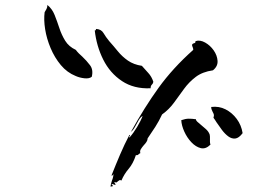

<svg xmlns="http://www.w3.org/2000/svg" viewBox="-20 -735 1040 770"><path d="M834 -453Q792 -447 765 -426.5Q738 -406 718 -378.5Q698 -351 678 -323.5Q658 -296 630 -276Q618 -250 603 -226.5Q588 -203 572 -180Q572 -173 567.5 -166Q563 -159 557 -153Q550 -145 545 -137Q540 -129 543 -121Q540 -120 537 -117Q535 -115 532.5 -113.5Q530 -112 525 -113Q514 -79 496 -58Q478 -37 467 -11Q462 -14 458.5 -12Q455 -10 453 -8Q450 -5 447.5 -3.5Q445 -2 441 -5Q437 -6 440 -1Q443 4 444 4Q442 8 437 5Q431 2 427 4Q428 5 429 6Q433 8 432 12Q425 12 424 15Q423 10 425 3Q427 -4 429 -11Q432 -18 433.5 -25Q435 -32 435 -37Q434 -36 433 -34Q431 -30 427 -31Q444 -74 461.5 -115Q479 -156 499 -194Q503 -194 501 -191Q497 -187 499 -183Q515 -201 530 -226Q545 -251 552 -270Q544 -266 536.5 -253.5Q529 -241 522 -227.5Q515 -214 505 -206Q559 -304 616 -383Q673 -462 755 -535Q755 -541 753 -545Q751 -549 750 -555Q752 -559 754 -560Q756 -561 759 -562Q761 -562 762.5 -563.5Q764 -565 764 -570Q782 -576 802.5 -564.5Q823 -553 837 -533Q851 -513 852.5 -491Q854 -469 834 -453ZM348 -427Q338 -419 319 -421Q300 -423 284 -430Q249 -444 224 -474Q199 -504 183 -542Q167 -580 161 -618Q155 -656 159 -686Q163 -693 166.5 -699Q170 -705 170 -715Q189 -700 199 -675Q209 -650 218 -622.5Q227 -595 241.5 -571.5Q256 -548 284 -535Q289 -528 296 -521Q303 -514 310 -508Q327 -492 341 -473.5Q355 -455 348 -427ZM595 -407Q594 -400 589 -395.5Q584 -391 584 -381Q517 -378 469 -410Q421 -442 394 -496Q367 -550 360 -613Q365 -612 365 -619Q386 -618 395 -602.5Q404 -587 418 -570Q435 -551 452.5 -529.5Q470 -508 493 -492Q516 -476 549 -471Q562 -456 575 -442Q588 -428 595 -407ZM953 -201Q938 -181 923.5 -179.5Q909 -178 895.5 -188Q882 -198 870 -214Q858 -230 848 -245Q845 -250 842 -254.5Q839 -259 836 -263Q839 -271 837.5 -276Q836 -281 833 -286Q831 -290 829 -295Q827 -300 827 -306Q858 -310 884.5 -296.5Q911 -283 929.5 -258Q948 -233 953 -201ZM824 -155Q805 -136 785 -141Q765 -146 747.5 -164.5Q730 -183 719 -207.5Q708 -232 707 -253Q724 -259 737 -259Q750 -259 764 -257Q765 -257 766 -257Q765 -253 770.5 -247.5Q776 -242 785 -235Q795 -227 806 -217Q817 -207 821 -195Q822 -191 822 -187Q822 -183 822 -178Q822 -173 822 -167Q822 -161 824 -155Z"/></svg>

Font: Yuji Mai
Style: Regular
Weight: 400
Designer: Kataoka Yuji
Foundry: Kinuta Font Factory
Version: Version 3.002